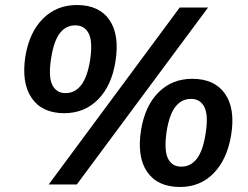

<svg xmlns="http://www.w3.org/2000/svg" viewBox="-20 -735 990 765"><path d="M286 0H174L696 -705H809ZM236 -284Q148 -284 106.5 -344Q65 -404 81 -510Q97 -607 151.5 -661Q206 -715 286 -715Q375 -715 416 -655.5Q457 -596 440 -490Q425 -394 371 -339Q317 -284 236 -284ZM241 -364Q279 -364 303.5 -396Q328 -428 339 -495Q350 -569 333.5 -601.5Q317 -634 280 -634Q243 -634 219 -603.5Q195 -573 184 -505Q172 -431 188 -397.5Q204 -364 241 -364ZM697 10Q608 10 566.5 -50Q525 -110 542 -217Q558 -314 612 -367.5Q666 -421 746 -421Q835 -421 876.5 -361.5Q918 -302 901 -197Q885 -100 831.5 -45Q778 10 697 10ZM702 -71Q740 -71 764.5 -103Q789 -135 799 -202Q811 -275 794.5 -308Q778 -341 741 -341Q704 -341 679.5 -310.5Q655 -280 644 -212Q633 -137 649 -104Q665 -71 702 -71Z"/></svg>

Font: Mulish ExtraLight
Style: Italic
Weight: 200
Italic angle: -9°
Designer: Vernon Adams
Foundry: Vernon Adams
Version: Version 3.603